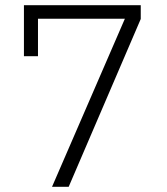

<svg xmlns="http://www.w3.org/2000/svg" viewBox="-20 -718 640 738"><path d="M244 0 521 -645V-698H72V-502H126V-646H460L180 0Z"/></svg>

Font: IBM Plex Arabic Light
Style: Regular
Weight: 300
Designer: Mike Abbink, Paul van der Laan, Pieter van Rosmalen, Wael Morcos, Khajak Apelian
Foundry: Bold Monday
Version: Version 1.0